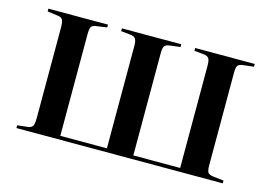

<svg xmlns="http://www.w3.org/2000/svg" viewBox="-74 -657 1127 800"><g transform="rotate(15 489.0 -257.5)"><path d="M46 0V-12L91 -17Q107 -19 112 -28.5Q117 -38 117 -65V-450Q117 -476 112 -485.5Q107 -495 91 -497L46 -503V-515H303V-503L255 -496Q240 -494 235.5 -485.5Q231 -477 231 -453V-16H432V-457Q432 -479 426.5 -488Q421 -497 403 -499L363 -503V-515H619V-503L577 -498Q558 -496 552 -488Q546 -480 546 -457V-16H748V-457Q748 -479 742.5 -488Q737 -497 719 -499L679 -503V-515H936V-503L892 -498Q873 -496 867.5 -488Q862 -480 862 -457V-58Q862 -35 867.5 -27Q873 -19 892 -17L936 -12V0Z"/></g></svg>

Font: Literata 72pt Medium
Style: Regular
Weight: 500
Designer: Latin by Veronika Burian and Jose Scaglione. Greek by Irene Vlachou. Cyrillic by Vera Evstafieva.
Foundry: TypeTogether
Version: Version 3.002